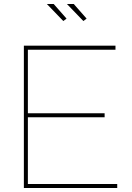

<svg xmlns="http://www.w3.org/2000/svg" viewBox="-20 -938 657 958"><path d="M213.9 -918H248L312 -845.2L295.9 -833ZM314 -918H348.1L412.1 -845.2L396 -833ZM564.9 -20V0H99.1V-710H556.2V-689.9H119.1V-373H502V-353H119.1V-20Z"/></svg>

Font: Rawline Thin
Style: Regular
Weight: 250
Designer: Matt McInerney, Pablo Impallari, Rodrigo Fuenzalida
Foundry: Matt McInerney, Pablo Impallari, Rodrigo Fuenzalida
Version: Version 4.020;PS 004.020;hotconv 1.0.88;makeotf.lib2.5.64775